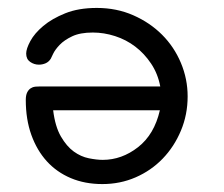

<svg xmlns="http://www.w3.org/2000/svg" viewBox="-20 -459 565 484"><path d="M45 -207Q45 -219 48.5 -226Q52 -233 57.5 -236.5Q63 -240 68.5 -240.5Q74 -241 79 -241H384Q378 -273 361 -298.5Q344 -324 321 -341.5Q298 -359 270 -368Q242 -377 214 -377Q182 -377 162 -367.5Q142 -358 130.5 -346Q119 -334 114 -323.5Q109 -313 108 -311Q103 -303 95 -299.5Q87 -296 78 -296Q66 -296 56 -303Q46 -310 46 -324Q46 -336 56.5 -355.5Q67 -375 89 -393.5Q111 -412 144.5 -425.5Q178 -439 224 -439Q274 -439 316 -420.5Q358 -402 388.5 -371.5Q419 -341 436 -300.5Q453 -260 453 -216Q453 -170 436 -129.5Q419 -89 390 -59Q361 -29 322 -12Q283 5 238 5Q194 5 158.5 -10Q123 -25 98 -52.5Q73 -80 59 -119Q45 -158 45 -207ZM114 -181Q119 -140 133.5 -115Q148 -90 166 -77Q184 -64 204 -60Q224 -56 239 -56Q287 -56 328 -88Q369 -120 383 -181Z"/></svg>

Font: CMU Typewriter Custom
Style: Regular
Weight: 500
Monospace: yes
Version: Version 0.7.0